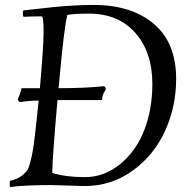

<svg xmlns="http://www.w3.org/2000/svg" viewBox="-20 -747 777 775"><path d="M321 4 188 0Q79 0 21 8Q19 0 19 -5L20 -17Q52 -24 70.5 -39.5Q89 -55 94.5 -68Q100 -81 109 -120.5Q118 -160 136 -341Q102 -341 60 -335Q52 -339 52 -347Q62 -368 67 -391H141Q156 -560 156 -620.5Q156 -681 148 -681Q105 -681 75 -679Q72 -685 72 -693.5Q72 -702 75 -705Q82 -706 120.5 -710Q159 -714 192 -718Q282 -727 359 -727Q510 -727 600.5 -651Q691 -575 691 -428Q691 -317 646.5 -219Q602 -121 516 -58.5Q430 4 321 4ZM217 -396Q217 -394 216 -391Q324 -391 399 -399Q407 -397 407 -385Q392 -366 392 -343H212Q191 -105 191 -49Q245 -32 323 -32Q401 -32 466 -85.5Q531 -139 563 -223.5Q595 -308 595 -408Q595 -536 526.5 -614Q458 -692 339 -692Q281 -692 252 -687Q239 -643 217 -396Z"/></svg>

Font: Rosarivo
Style: Italic
Weight: 400
Version: Version 1.003